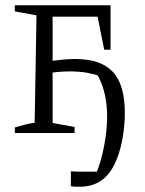

<svg xmlns="http://www.w3.org/2000/svg" viewBox="-20 -503 548 726"><path d="M398 -483V-315H374L349 -440H179V-38L262 -23V0H36V-21Q54 -26 71.5 -31Q89 -36 111 -39L118 -445L36 -460V-483ZM283 203Q276 203 266.5 203Q257 203 248 201V145Q265 146 279 146Q293 146 311 146Q323 146 337.5 146Q352 146 371 145L341 158Q353 133 363 95.5Q373 58 379 16.5Q385 -25 385 -62Q385 -116 373 -159.5Q361 -203 342 -229L366 -213Q340 -222 311 -227.5Q282 -233 244 -233Q219 -233 195 -230.5Q171 -228 144 -225V-268Q183 -274 212.5 -277Q242 -280 264 -280Q361 -280 406.5 -231.5Q452 -183 452 -76Q452 -35 445 10.5Q438 56 424 92Q404 148 368.5 175.5Q333 203 283 203Z"/></svg>

Font: Piazzolla 24pt Light
Style: Regular
Weight: 300
Designer: Juan Pablo del Peral
Foundry: Huerta Tipografica
Version: Version 2.005